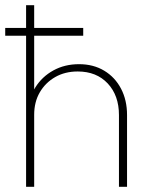

<svg xmlns="http://www.w3.org/2000/svg" viewBox="-20 -716 577 736"><path d="M0 -579V-609H299V-579ZM436 0V-275Q436 -350 393 -396Q350 -442 278 -442Q229 -442 191.5 -420.5Q154 -399 132.5 -362Q111 -325 111 -276L90 -288Q90 -340 115.5 -381Q141 -422 184.5 -446Q228 -470 283 -470Q338 -470 379.5 -445Q421 -420 444 -376Q467 -332 467 -275V0ZM80 0V-696H111V0Z"/></svg>

Font: Outfit Thin
Style: Regular
Weight: 100
Designer: Rodrigo Fuenzalida
Foundry: fragTYPE
Version: Version 1.100;gftools[0.9.27]